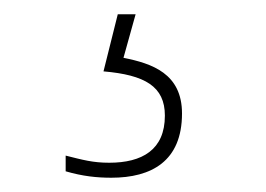

<svg xmlns="http://www.w3.org/2000/svg" viewBox="-20 -29 373 269"><path d="M136 220C192 220 235 197 235 130C235 74 193 60 153 52L170 -9H145L125 71C183 76 211 92 211 133C211 181 179 199 133 199C110 199 96 195 72 189V211C96 218 116 220 136 220Z"/></svg>

Font: Noto Serif Malayalam Thin
Style: Regular
Weight: 100
Designer: Indian type Foundry, Jelle Bosma, Monotype Design Team
Foundry: Monotype Imaging Inc.
Version: Version 2.104